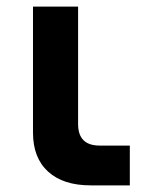

<svg xmlns="http://www.w3.org/2000/svg" viewBox="-20 -559 462 579"><path d="M371.5 0H253.5Q170.5 0 125 -41.5Q79.5 -83 79.5 -159V-539H215.5V-185Q215.5 -120 280.5 -120H371.5Z"/></svg>

Font: Vela Sans ExtBd
Style: Regular
Weight: 800
Designer: Principal design: Mikhail Sharanda - project Manrope.
Design modification: Ravid Balaliev
Foundry: Mikhail Sharanda
Version: Version 1.001